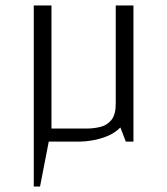

<svg xmlns="http://www.w3.org/2000/svg" viewBox="-20 -520 614 705"><path d="M104 165V-500H169V-48H299Q324 -48 348.5 -54Q373 -60 389 -79.5Q405 -99 405 -139V-500H470V0H442L422 -52Q401 -31 373.5 -20Q346 -9 319 -4.5Q292 0 273 0H159L127 165Z"/></svg>

Font: Changa ExtraLight
Style: Regular
Weight: 250
Designer: Eduardo Rodriguez Tunni
Foundry: Eduardo Rodriguez Tunni
Version: Version 3.002; ttfautohint (v1.8.2)